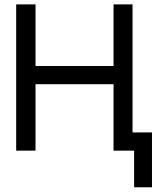

<svg xmlns="http://www.w3.org/2000/svg" viewBox="-20 -670 714 854"><path d="M52 -650.5H138V-376.5H485V-650.5H569.5V-81H656V163H576.5V0H485V-295.5H138V0H52Z"/></svg>

Font: Overused Grotesk
Style: Regular
Weight: 450
Version: Version 0.004